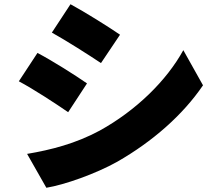

<svg xmlns="http://www.w3.org/2000/svg" viewBox="-20 -825 1040 907"><path d="M313 -805 225 -671C295 -632 397 -567 457 -527L547 -661C490 -700 383 -767 313 -805ZM108 -98 199 62C285 48 432 -4 534 -61C700 -156 843 -281 939 -422L846 -588C767 -444 623 -303 451 -208C338 -147 221 -117 108 -98ZM157 -575 69 -441C140 -403 241 -337 302 -295L391 -431C335 -470 229 -537 157 -575Z"/></svg>

Font: Noto Sans JP Black
Style: Regular
Weight: 900
Designer: Ryoko NISHIZUKA 西塚涼子 (kana, bopomofo & ideographs); Paul D. Hunt (Latin, Greek & Cyrillic); Sandoll Communications 산돌커뮤니
Foundry: Adobe
Version: Version 2.002;hotconv 1.0.116;makeotfexe 2.5.65601